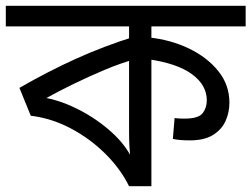

<svg xmlns="http://www.w3.org/2000/svg" viewBox="-30 -642 867 662"><path d="M817 -622V-551H492V-489V-473V0H415Q386 -59 334 -111Q282 -163 215.5 -198.5Q149 -234 76 -243L37 -339Q134 -395 231 -439Q328 -483 437 -517L415 -475V-551H-10V-622ZM415 -467 436 -438Q385 -424 330.5 -401Q276 -378 224.5 -353Q173 -328 130 -304Q186 -293 245.5 -262Q305 -231 354.5 -186.5Q404 -142 428 -90L420 -88Q418 -111 416.5 -134Q415 -157 415 -189ZM761 -288Q761 -255 748 -225.5Q735 -196 705 -177Q675 -158 625 -158Q609 -158 594.5 -159Q580 -160 566 -163L572 -235Q578 -234 586.5 -233.5Q595 -233 606 -233Q654 -233 668.5 -251.5Q683 -270 683 -296Q683 -349 631.5 -386.5Q580 -424 479 -438L482 -513Q559 -505 622 -474.5Q685 -444 723 -396.5Q761 -349 761 -288Z"/></svg>

Font: hexlbangla05
Style: Book
Weight: 400
Designer: Jelle Bosma - Monotype Design Team
Foundry: Monotype Imaging Inc.
Version: Version 2.003